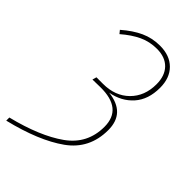

<svg xmlns="http://www.w3.org/2000/svg" viewBox="-236 -763 915 915"><g transform="rotate(45 221.5 -305.5)"><path d="M410 -549Q410 -470 367.5 -422Q325 -374 255 -361Q378 -347 378 -232Q378 -105 278.5 -34Q179 37 2 80V59Q167 18 260.5 -48.5Q354 -115 354 -230Q354 -352 206 -350L154 -349L160 -370H204Q286 -370 336 -419.5Q386 -469 386 -549Q386 -606 355 -638Q324 -670 268 -670Q219 -670 177.5 -650.5Q136 -631 92 -593L79 -609Q126 -650 171 -670.5Q216 -691 268 -691Q334 -691 372 -653Q410 -615 410 -549Z"/></g></svg>

Font: Fira Sans Condensed Thin
Style: Italic
Weight: 250
Width: 3
Italic angle: -8°
Designer: Carrois Corporate & Edenspiekermann AG
Foundry: Carrois Corporate GbR & Edenspiekermann AG
Version: Version 4.203